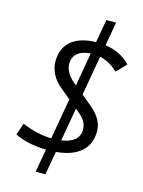

<svg xmlns="http://www.w3.org/2000/svg" viewBox="-145 -933 875 1172"><g transform="rotate(15 293.0 -347.0)"><path d="M199.7 156.2H261.2L287.6 7.8C423.8 -4.4 498 -68.4 498 -176.8C498 -237.3 466.8 -280.3 409.2 -327.6L354.5 -372.6L398.4 -623.5C438.5 -614.7 477.1 -593.8 512.7 -559.6L571.3 -620.6C530.8 -664.1 476.6 -690.4 412.1 -699.7L438.5 -849.6H377L351.1 -703.1C216.8 -700.2 142.1 -638.2 142.1 -525.9C142.1 -472.7 168 -419.9 215.8 -379.9L284.2 -323.2L238.8 -64.9C179.7 -66.4 116.7 -80.1 53.2 -107.4L27.3 -32.7C81.1 -6.3 148.9 8.3 225.6 9.8ZM300.8 -416.5 284.2 -430.2C247.6 -460.4 227.1 -498 227.1 -534.2C227.1 -590.8 267.1 -623.5 337.9 -627.9ZM300.8 -68.4 337.9 -278.8 359.9 -260.7C394 -232.9 412.6 -205.1 412.6 -165.5C412.6 -112.3 373.5 -79.1 300.8 -68.4Z"/></g></svg>

Font: Cascadia Code PL SemiLight
Style: Italic
Weight: 350
Italic angle: -10°
Monospace: yes
Designer: Aaron Bell
Foundry: Saja Typeworks
Version: Version 2404.023